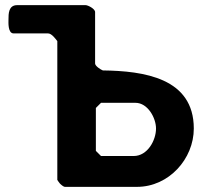

<svg xmlns="http://www.w3.org/2000/svg" viewBox="-20 -727 810 747"><path d="M203 -567V-27C203 -26 210 -17 213 -13C218 -8 227 0 233 0H513C637 0 734 -109 734 -227C734 -424 539 -451 380 -453C372 -456 350 -470 350 -480V-680C350 -693 322 -707 313 -707H47C13 -707 13 -674 13 -650C13 -641 10 -597 33 -597H167C181 -597 196 -576 203 -567ZM353 -140V-307L373 -327H507C555 -327 587 -268 587 -227C587 -181 554 -120 500 -120H373Z"/></svg>

Font: Asimov Print
Style: C
Weight: 500
Designer: Google
Version: Version 2.000980: 2014